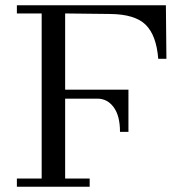

<svg xmlns="http://www.w3.org/2000/svg" viewBox="-20 -478 686 728"><path d="M609 -458 611 -255H580Q573 -344 532.5 -384Q492 -424 398 -425L227 -427V-138H467V22H435Q435 -39 411 -71.5Q387 -104 349 -104H227V199H320V230H44V199H138V-427H44V-458Z"/></svg>

Font: GFS Didot
Style: Regular
Weight: 400
Designer: Takis Katsoulidis and George D. Matthiopoulos
Foundry: Takis Katsoulidis and George D. Matthiopoulos
Version: Version 1.0